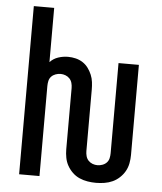

<svg xmlns="http://www.w3.org/2000/svg" viewBox="-53 -781 706 836"><g transform="rotate(5 300.0 -363.5)"><path d="M397 8Q379 8 360.5 5Q342 2 325 -5.5Q308 -13 294.5 -26Q281 -39 272 -55Q263 -71 259.5 -89.5Q256 -108 256 -126V-394Q256 -405 253 -416Q250 -427 242.5 -435Q235 -443 224.5 -447Q214 -451 203 -451Q192 -451 181 -447Q170 -443 162.5 -435Q155 -427 152.5 -416Q150 -405 150 -394V0H61V-735H150V-498Q165 -514 186 -521Q207 -528 229 -528Q246 -528 262.5 -524Q279 -520 293 -511Q307 -502 317 -488.5Q327 -475 333.5 -459.5Q340 -444 342 -427.5Q344 -411 344 -394V-126Q344 -115 347 -104Q350 -93 357.5 -85Q365 -77 375.5 -73Q386 -69 397 -69Q408 -69 419 -73Q430 -77 437.5 -85Q445 -93 447.5 -104Q450 -115 450 -126V-520H539V-126Q539 -108 535.5 -89.5Q532 -71 523 -55Q514 -39 500 -26Q486 -13 469.5 -5.5Q453 2 434.5 5Q416 8 397 8Z"/></g></svg>

Font: Iosevka Medium Extended
Style: Regular
Weight: 500
Width: 7
Monospace: yes
Designer: Belleve Invis
Foundry: Belleve Invis
Version: Version 32.5.0; ttfautohint (v1.8.4)